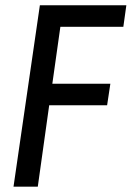

<svg xmlns="http://www.w3.org/2000/svg" viewBox="-20 -702 495 722"><path d="M455.1 -682.1 443.8 -601.1H207L176.8 -387.2H395L382.8 -306.2H165L122.1 0H30.8L129.9 -682.1Z"/></svg>

Font: Myanmar Pyu Pro
Style: Regular
Weight: 400
Designer: Khon Soe Zaw Thu
Foundry: PaOh Unicode
Version: Version 2.00 April 29, 2017